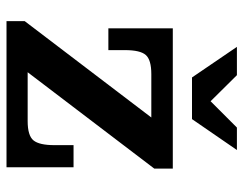

<svg xmlns="http://www.w3.org/2000/svg" viewBox="-99 -649 748 590"><g transform="rotate(90 275.0 -354.0)"><path d="M45 -56 341 -445 498 -454 202 -65ZM45 0V-56L202 -65H494V0ZM67 -313V-445H208Q164 -445 149 -428Q134 -411 134 -364V-313ZM352 -65Q397 -65 411.5 -83Q426 -101 426 -147V-206H494V-65ZM67 -445V-511H498V-454L341 -445ZM218 -570 124 -708H211L318 -600H264L372 -708H441L346 -570Z"/></g></svg>

Font: Montagu Slab 120pt Medium
Style: Regular
Weight: 500
Designer: Florian Karsten
Foundry: Florian Karsten
Version: Version 1.000